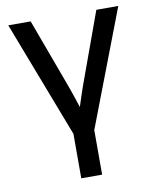

<svg xmlns="http://www.w3.org/2000/svg" viewBox="-82 -579 682 846"><g transform="rotate(-10 259.5 -156.0)"><path d="M215.8 12.7 13.2 -515.6H113.3L220.2 -225.6Q234.4 -187.5 247.3 -148.9Q260.3 -110.4 272.5 -71.8H250Q262.7 -110.4 275.1 -148.9Q287.6 -187.5 301.8 -225.6L407.2 -515.6H505.4L303.2 12.7ZM212.9 204.1V-3.4H306.2V204.1Z"/></g></svg>

Font: Inter Cardless Display
Style: Regular
Weight: 400
Designer: Rasmus Andersson
Foundry: rsms
Version: Version 4.001;git-9221beed3